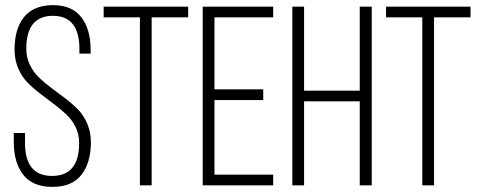

<svg xmlns="http://www.w3.org/2000/svg" viewBox="-20 -726 1880 752"><path d="M186 -706Q262 -706 298.5 -658.5Q335 -611 335 -531V-516H291V-534Q291 -664 187 -664Q83 -664 83 -535Q83 -501 97 -472Q111 -443 133.5 -421.5Q156 -400 182.5 -380.5Q209 -361 236 -340.5Q263 -320 285.5 -297Q308 -274 322 -241Q336 -208 336 -169Q336 -89 299 -41.5Q262 6 185 6Q108 6 71 -41.5Q34 -89 34 -169V-205H78V-166Q78 -37 184 -37Q290 -37 290 -166Q290 -200 276 -228.5Q262 -257 239.5 -278Q217 -299 190.5 -319Q164 -339 137 -359.5Q110 -380 87.5 -403Q65 -426 51 -459Q37 -492 37 -532Q37 -613 74 -659Q111 -705 186 -706Z M528 0V-658H386V-700H717V-658H574V0Z M1011 -376V-334H820V-42H1050V0H774V-700H1050V-658H820V-376Z M1171 -329V0H1125V-700H1171V-371H1389V-700H1436V0H1389V-329Z M1634 0V-658H1492V-700H1823V-658H1680V0Z"/></svg>

Font: Bebas Neue Book
Style: Regular
Weight: 300
Designer: Ryoichi Tsunekawa
Foundry: Ryoichi Tsunekawa
Version: Version 1.003;PS 001.003;hotconv 1.0.88;makeotf.lib2.5.64775